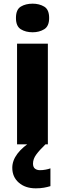

<svg xmlns="http://www.w3.org/2000/svg" viewBox="-20 -787 354 1047"><path d="M158 -767Q194 -767 221 -751Q248 -735 248 -689Q248 -644 221 -627.5Q194 -611 158 -611Q120 -611 93.5 -627.5Q67 -644 67 -689Q67 -735 93.5 -751Q120 -767 158 -767ZM241 -549V0H73V-549ZM160 105Q160 124 170.5 132.5Q181 141 198 141Q213 141 229 138Q245 135 255 131V228Q239 233 219.5 236.5Q200 240 175 240Q118 240 82.5 209Q47 178 47 128Q47 49 159 -21L228 0Q195 32 177.5 56Q160 80 160 105Z"/></svg>

Font: Noto Sans Gurmukhi UI ExtraBold
Style: Regular
Weight: 800
Designer: Jelle Bosma - Monotype Design Team
Foundry: Monotype Imaging Inc.
Version: Version 2.004; ttfautohint (v1.8.4.7-5d5b)